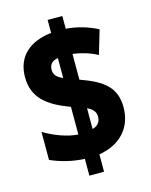

<svg xmlns="http://www.w3.org/2000/svg" viewBox="-121 -837 763 973"><g transform="rotate(-15 260.0 -350.5)"><path d="M225 -30V58H302V-33C420 -53 482 -130 482 -232C482 -336 423 -382 302 -425V-560C343 -555 390 -542 430 -520L467 -645C417 -671 360 -688 302 -692V-759H225V-691C115 -679 39 -620 39 -508C39 -400 108 -346 225 -303V-158C169 -161 101 -187 48 -219V-72C101 -48 162 -33 225 -30ZM225 -559V-454C192 -469 179 -484 179 -508C179 -534 190 -553 225 -559ZM302 -166V-275C331 -261 345 -245 345 -220C345 -194 333 -175 302 -166Z"/></g></svg>

Font: Noto Sans Gurmukhi Condensed Black
Style: Regular
Weight: 900
Width: 3
Designer: Jelle Bosma - Monotype Design Team
Foundry: Monotype Imaging Inc.
Version: Version 2.004